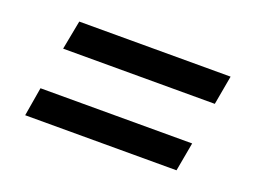

<svg xmlns="http://www.w3.org/2000/svg" viewBox="-58 -516 694 521"><g transform="rotate(20 289.5 -255.5)"><path d="M80 -316 96 -400H533L518 -316ZM45 -111 59 -194H497L482 -111Z"/></g></svg>

Font: Archivo SemiCondensed Medium
Style: Italic
Weight: 500
Width: 4
Italic angle: -10°
Designer: Hector Gatti
Foundry: Omnibus-Type
Version: Version 2.001